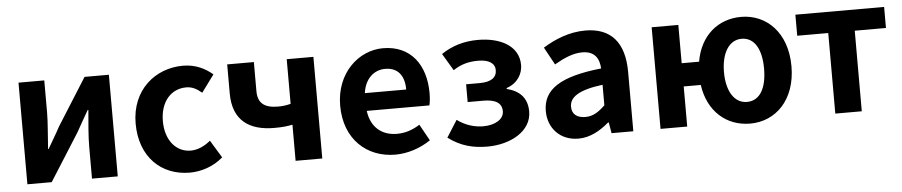

<svg xmlns="http://www.w3.org/2000/svg" viewBox="-38 -807 4954 1054"><g transform="rotate(-5 2439.0 -280.0)"><path d="M79 0H213L377 -259C395 -292 425 -344 444 -377H448C442 -307 435 -233 435 -176V0H577V-560H443L279 -300C262 -267 231 -216 212 -183H209C213 -252 221 -327 221 -383V-560H79Z M973 14C1035 14 1103 -7 1157 -54L1098 -151C1067 -125 1029 -106 989 -106C909 -106 850 -174 850 -280C850 -385 908 -454 994 -454C1025 -454 1051 -441 1079 -417L1149 -512C1108 -547 1055 -574 986 -574C834 -574 700 -466 700 -280C700 -94 818 14 973 14Z M1557 0H1704V-560H1557V-314C1534 -308 1514 -305 1487 -305C1409 -305 1376 -336 1376 -400V-560H1229V-400C1229 -249 1321 -190 1456 -190C1504 -190 1525 -193 1557 -199Z M2106 14C2175 14 2246 -10 2301 -48L2251 -138C2211 -113 2171 -99 2125 -99C2042 -99 1982 -147 1970 -239H2315C2319 -252 2322 -279 2322 -307C2322 -461 2242 -574 2088 -574C1955 -574 1827 -461 1827 -280C1827 -95 1949 14 2106 14ZM1968 -337C1979 -418 2031 -460 2090 -460C2162 -460 2196 -412 2196 -337Z M2614 14C2738 14 2858 -48 2858 -158C2858 -235 2814 -275 2746 -292V-297C2807 -317 2836 -368 2836 -416C2836 -525 2730 -574 2612 -574C2535 -574 2468 -554 2409 -514L2465 -420C2509 -449 2550 -460 2603 -460C2661 -460 2695 -439 2695 -400C2695 -359 2663 -337 2601 -337H2526V-239H2612C2679 -239 2714 -218 2714 -172C2714 -127 2664 -99 2600 -99C2556 -99 2504 -112 2457 -147L2398 -54C2469 -1 2538 14 2614 14Z M3115 14C3179 14 3235 -18 3284 -60H3288L3298 0H3418V-327C3418 -489 3345 -574 3203 -574C3115 -574 3035 -541 2969 -500L3022 -403C3074 -433 3124 -456 3176 -456C3245 -456 3269 -414 3272 -359C3046 -335 2949 -272 2949 -152C2949 -57 3015 14 3115 14ZM3163 -101C3120 -101 3089 -120 3089 -164C3089 -214 3135 -252 3272 -269V-156C3236 -121 3205 -101 3163 -101Z M4054 -106C3985 -106 3942 -174 3942 -280C3942 -385 3985 -454 4054 -454C4126 -454 4163 -385 4163 -280C4163 -174 4126 -106 4054 -106ZM4062 14C4201 14 4314 -94 4314 -280C4314 -466 4201 -574 4062 -574C3934 -574 3835 -491 3811 -349H3715V-560H3568V0H3715V-221H3809C3830 -73 3931 14 4062 14Z M4531 0H4677V-444H4849V-560H4360V-444H4531Z"/></g></svg>

Font: Source Han Sans CN
Style: Bold
Weight: 700
Designer: Ryoko NISHIZUKA 西塚涼子 (kana, bopomofo & ideographs); Paul D. Hunt (Latin, Greek & Cyrillic); Sandoll Communications 산돌커뮤니
Foundry: Adobe
Version: Version 2.001;hotconv 1.0.107;makeotfexe 2.5.65593